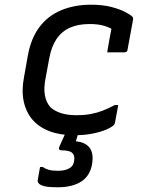

<svg xmlns="http://www.w3.org/2000/svg" viewBox="-20 -563 640 815"><path d="M366 -543Q416 -543 452.5 -533.5Q489 -524 511.5 -512Q534 -500 541 -493Q544 -490 544.5 -487.5Q545 -485 545 -481L521 -350Q521 -348 519 -345.5Q517 -343 514.5 -342Q512 -341 509 -341Q490 -341 471.5 -341Q453 -341 435 -341L437 -353Q441 -376 445 -398.5Q449 -421 453 -441Q434 -451 412 -456Q390 -461 360 -461Q312 -461 277 -445.5Q242 -430 220 -397.5Q198 -365 189 -315L174 -234Q165 -191 170.5 -159Q176 -127 195 -107Q213 -91 240 -82.5Q267 -74 305 -74Q338 -74 365 -79Q392 -84 416.5 -93.5Q441 -103 467 -117H482Q479 -98 475 -79.5Q471 -61 468 -42Q467 -39 466 -36.5Q465 -34 463 -32Q454 -23 431 -13Q408 -3 373.5 4Q339 11 294 11Q234 11 189 -6.5Q144 -24 117 -56Q90 -88 80.5 -133.5Q71 -179 82 -236L98 -326Q111 -399 146.5 -447Q182 -495 238.5 -519Q295 -543 366 -543ZM326 -36Q323 -29 320.5 -20.5Q318 -12 315 -4Q312 4 309.5 12Q307 20 305 27L302 37Q340 40 358.5 62Q377 84 372 125Q366 179 328 205.5Q290 232 224 232Q190 232 171.5 228Q153 224 146 217Q139 210 140 203Q142 192 143.5 182Q145 172 147 162.5Q149 153 150 146H162Q173 154 187.5 158Q202 162 227 162Q255 162 274 151.5Q293 141 295 117Q298 96 286 85.5Q274 75 240 75Q234 75 231.5 71.5Q229 68 231 62Q236 51 240.5 40.5Q245 30 250 19.5Q255 9 259.5 -1.5Q264 -12 269 -22Q271 -28 275.5 -31Q280 -34 291.5 -35Q303 -36 326 -36Z"/></svg>

Font: Rec Mono Linear
Style: Italic
Weight: 400
Italic angle: -10°
Monospace: yes
Version: Version 1.085; ttfautohint (v1.8.4.7-5d5b)